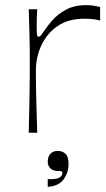

<svg xmlns="http://www.w3.org/2000/svg" viewBox="-20 -517 412 748"><path d="M92 0Q94 -74 94.5 -116.5Q95 -159 95.5 -184Q96 -209 96 -226.5Q96 -244 96 -268Q96 -291 96 -308Q96 -325 95.5 -345Q95 -365 94.5 -396.5Q94 -428 92 -481H125Q124 -465 123.5 -448.5Q123 -432 123 -420Q123 -391 124 -382.5Q125 -374 130 -374Q135 -374 140 -380Q145 -386 156 -402Q165 -416 184.5 -438.5Q204 -461 236.5 -479Q269 -497 317 -497Q332 -497 347 -494.5Q362 -492 370 -490V-437Q359 -440 346 -442Q333 -444 307 -444Q246 -444 204.5 -415.5Q163 -387 141.5 -341Q120 -295 120 -245Q120 -221 120 -203.5Q120 -186 120.5 -163.5Q121 -141 122 -103.5Q123 -66 125 0ZM166 211V181Q168 181 171 181Q174 181 176 181Q203 181 213 174Q223 167 223 157Q223 151 218 150Q213 149 205 149Q187 149 176.5 139Q166 129 166 113Q166 94 176 82.5Q186 71 206 71Q223 71 235 82Q247 93 247 123Q247 155 228 181.5Q209 208 166 211Z"/></svg>

Font: Ojuju Light
Style: Regular
Weight: 300
Designer: Chisaokwu Joboson, Mirko Velimirovic
Foundry: Udi Foundry
Version: Version 1.000